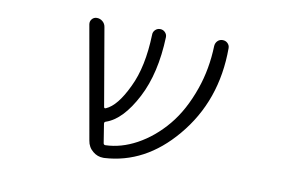

<svg xmlns="http://www.w3.org/2000/svg" viewBox="-61 -651 1122 734"><g transform="rotate(10 500.0 -284.0)"><path d="M768.6 -537.1Q776.4 -529.3 776.4 -518.6Q776.4 -313.5 653.3 -168Q538.1 -31.2 380.9 -22.5Q378.9 -22.5 377 -22.5Q354.5 -22.5 336.9 -37.1Q317.4 -52.7 313.5 -78.1L236.3 -515.6Q234.4 -527.3 241.7 -536.1Q249 -544.9 260.7 -544.9Q273.4 -544.9 283.2 -536.6Q293 -528.3 294.9 -515.6L346.7 -214.8Q347.7 -208 354.5 -210.9Q397.5 -229.5 436.5 -312.5Q475.6 -392.6 479.5 -518.6Q479.5 -529.3 487.3 -537.1Q495.1 -544.9 506.3 -544.9Q517.6 -544.9 525.4 -537.1Q533.2 -529.3 533.2 -518.6Q528.3 -377 478.5 -281.2Q426.8 -181.6 363.3 -160.2Q356.4 -158.2 357.4 -151.4L369.1 -78.1Q370.1 -71.3 377 -71.3Q437.5 -73.2 497.1 -105.5Q559.6 -139.6 609.4 -199.2Q659.2 -258.8 690.4 -348.6Q717.8 -426.8 720.7 -517.6Q721.7 -529.3 729.5 -537.1Q737.3 -544.9 749 -544.9Q760.7 -544.9 768.6 -537.1Z"/></g></svg>

Font: Rounded-X Mgen+ 2m light
Style: Regular
Weight: 200
Designer: [Source Han Sans]
Ryoko NISHIZUKA  (kana & ideographs); Paul D. Hunt (Latin, Greek & Cyrillic); Wenlong ZHANG  (bopomofo
Version: Version 1.059.20150602